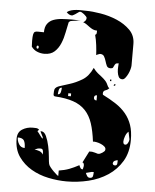

<svg xmlns="http://www.w3.org/2000/svg" viewBox="-55 -815 718 888"><g transform="rotate(5 304.0 -370.5)"><path d="M540 -533Q540 -527 537 -515.5Q534 -504 528.5 -493Q523 -482 516.5 -474Q510 -466 503 -466Q491 -466 486 -475.5Q481 -485 479.5 -497.5Q478 -510 479 -521.5Q480 -533 480 -538Q469 -538 465.5 -534Q462 -530 460 -525Q458 -520 455.5 -516Q453 -512 444 -512Q431 -512 426.5 -521.5Q422 -531 418.5 -543Q415 -555 409.5 -564.5Q404 -574 390 -574Q388 -574 387 -573Q385 -573 380 -570.5Q375 -568 373 -567Q372 -588 369 -613Q366 -638 360 -660Q365 -662 366 -665.5Q367 -669 367 -673V-680Q356 -680 347.5 -684Q339 -688 331.5 -693.5Q324 -699 316.5 -704.5Q309 -710 300 -713Q314 -721 314 -734Q314 -737 310 -741.5Q306 -746 300.5 -750.5Q295 -755 289.5 -758Q284 -761 280 -760Q278 -760 270 -754Q262 -748 260 -747Q258 -746 253 -743Q248 -740 247 -740H243Q237 -740 230.5 -744Q224 -748 220 -753Q229 -760 240 -763Q251 -766 263.5 -767Q276 -768 288 -767.5Q300 -767 310 -767Q337 -767 376.5 -760.5Q416 -754 452.5 -738.5Q489 -723 514.5 -697.5Q540 -672 540 -633ZM287 -720Q284 -720 277.5 -719Q271 -718 263.5 -717Q256 -716 249.5 -715Q243 -714 240 -713Q239 -713 236.5 -710.5Q234 -708 233 -707Q228 -686 223 -659Q218 -632 208 -608Q198 -584 180.5 -568Q163 -552 133 -552Q116 -552 100 -558.5Q84 -565 73 -580L72 -607Q72 -627 74 -636.5Q76 -646 81 -649Q86 -652 96 -651.5Q106 -651 123 -651Q123 -676 133.5 -690.5Q144 -705 161.5 -711.5Q179 -718 201.5 -719.5Q224 -721 247 -721ZM100 -573Q105 -573 105 -580Q105 -587 100 -587Q95 -587 95 -580Q95 -573 100 -573ZM424 -113Q430 -113 441 -120Q452 -127 453 -133Q455 -142 448 -148.5Q441 -155 430.5 -159.5Q420 -164 409.5 -166Q399 -168 393 -167Q387 -216 375.5 -251Q364 -286 342 -309.5Q320 -333 285.5 -345Q251 -357 200 -360Q192 -361 192.5 -370.5Q193 -380 193 -383Q193 -401 213.5 -408Q234 -415 262 -423.5Q290 -432 319.5 -449.5Q349 -467 367 -507Q378 -492 388 -484Q398 -476 407 -469Q416 -462 424.5 -453Q433 -444 440 -427Q442 -422 447 -420Q441 -412 430 -408.5Q419 -405 419 -393Q419 -389 420 -387Q454 -370 481.5 -352Q509 -334 528 -311Q547 -288 557 -259Q567 -230 567 -190Q567 -132 542.5 -91Q518 -50 478 -23.5Q438 3 388 15Q338 27 287 27Q246 27 202.5 18Q159 9 123 -12Q87 -33 63.5 -66.5Q40 -100 40 -150Q40 -180 61.5 -193.5Q83 -207 110 -207Q118 -207 126 -206.5Q134 -206 140 -200L133 -193L141 -183Q144 -178 147.5 -174Q151 -170 153 -167Q156 -163 160 -160V-167Q159 -170 153.5 -180Q148 -190 147 -193Q148 -194 150 -194Q165 -194 174 -174Q183 -154 188.5 -128.5Q194 -103 196 -79Q198 -55 200 -47Q201 -41 208 -32Q215 -23 223 -15Q231 -7 238 -1Q245 5 247 5V-20Q274 -24 295 -32Q316 -40 340 -53Q343 -45 346.5 -40Q350 -35 357 -35Q357 -36 358.5 -40.5Q360 -45 360.5 -50.5Q361 -56 359.5 -61Q358 -66 353 -67L380 -120H393Q395 -120 406.5 -117Q418 -114 420 -113ZM447 -453V-460H453V-453ZM473 -440Q475 -437 472.5 -434.5Q470 -432 467 -433Q464 -435 468 -439Q472 -443 473 -440ZM228 -403Q217 -403 214.5 -390.5Q212 -378 212 -371Q223 -371 225.5 -383Q228 -395 228 -403ZM393 -382Q380 -382 380 -370Q380 -358 393 -358ZM273 -380H260V-367H273ZM560 -193 553 -227Q544 -220 538.5 -205Q533 -190 533 -180Q533 -175 535 -170.5Q537 -166 543 -166Q550 -166 555 -175Q560 -184 560 -190ZM81 -110Q81 -132 74.5 -144Q68 -156 45 -156Q45 -140 54 -125Q63 -110 81 -110ZM167 -97Q167 -104 164.5 -109Q162 -114 154 -114Q146 -114 140.5 -112.5Q135 -111 127 -107Q138 -106 149.5 -102Q161 -98 167 -87ZM515 -91Q508 -91 500.5 -87Q493 -83 493 -73Q494 -71 495 -70Q496 -67 500 -67Q501 -66 503 -66Q513 -66 514 -75.5Q515 -85 515 -91ZM400 -27 373 -20Q376 -12 380.5 -5.5Q385 1 393 1Q405 1 407 -8Q409 -17 409 -27Z"/></g></svg>

Font: Genkaimincho
Style: Regular
Weight: 800
Designer: Dr. Ken Lunde (project architect, glyph set definition & overall production); Masataka HATTORI \u670D \u90E8 \u6B63 \u8C
Foundry: Adobe Systems Incorporated
Version: Version 1.00